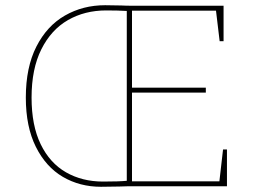

<svg xmlns="http://www.w3.org/2000/svg" viewBox="-20 -714 974 736"><path d="M835 -141H850V0H471Q452 0 437 1L367 2Q286 2 221 -36Q156 -74 117.5 -151Q79 -228 79 -340Q79 -456 119.5 -535.5Q160 -615 229 -654.5Q298 -694 383 -694L445 -693Q463 -692 487 -692H837V-556H822L808 -673H486V-378H769V-359H486V-19H821ZM375 -18Q437 -18 466 -21V-672Q432 -674 387 -674Q305 -674 240.5 -637Q176 -600 138.5 -525Q101 -450 101 -340Q101 -233 136 -161Q171 -89 233 -53.5Q295 -18 375 -18Z"/></svg>

Font: Bitter Pro Thin
Style: Regular
Weight: 250
Designer: Sol Matas, and Bitter project Authors
Foundry: Sol Matas
Version: Version 1.010